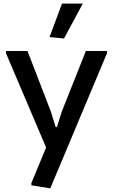

<svg xmlns="http://www.w3.org/2000/svg" viewBox="-20 -822 623 1062"><path d="M254 -617 323 -802H438L334 -609ZM154 203 153 192 235 -6 13 -528V-540H132L262 -203L288 -119H295L321 -203L455 -540H572V-528L258 220Z"/></svg>

Font: EncodeSans
Style: Medium
Weight: 500
Designer: Pablo Impallari, Andres Torresi
Foundry: Pablo Impallari, Andres Torresi
Version: Version 1.000; ttfautohint (v1.4.1)